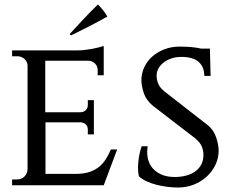

<svg xmlns="http://www.w3.org/2000/svg" viewBox="-20 -822 1048 857"><path d="M291 -670Q323 -705 354 -738Q385 -771 417 -802Q429 -790 440 -776.5Q451 -763 459 -748Q418 -725 378 -704.5Q338 -684 297 -664ZM443 5H34V-21H56Q76 -21 89 -34Q102 -47 103 -66V-528Q103 -546 89.5 -558.5Q76 -571 56 -571H34V-597H327Q341 -597 358 -599Q375 -601 391.5 -604Q408 -607 421.5 -610.5Q435 -614 443 -617V-486H416V-509Q416 -526 404.5 -538Q393 -550 375 -551H182V-321H340Q356 -322 364 -331.5Q372 -341 372 -354V-375H399V-222H372V-243Q372 -256 364.5 -265Q357 -274 342 -276H183V-46H326Q359 -47 382.5 -55.5Q406 -64 423 -78Q440 -92 452.5 -112Q465 -132 475 -155H503Z M909 -262Q933 -242 944 -211Q955 -180 956 -150Q956 -116 941.5 -86Q927 -56 902.5 -33.5Q878 -11 845 2Q812 15 775 15Q753 15 728 12Q703 9 679.5 3Q656 -3 635 -12.5Q614 -22 600 -35Q598 -43 597 -52.5Q596 -62 596 -73Q596 -94 600 -120Q604 -146 612 -169H639Q638 -160 637.5 -154Q637 -148 637 -144Q637 -91 671 -61.5Q705 -32 759 -32H766Q823 -34 855.5 -60Q888 -86 888 -131Q888 -151 880.5 -168.5Q873 -186 855 -201H856L661 -351Q632 -376 622 -406Q612 -436 611 -463Q611 -494 624 -522Q637 -550 660 -570Q683 -590 714 -602Q745 -614 781 -614Q814 -614 837.5 -611.5Q861 -609 878 -605H917L920 -483H892Q892 -523 867 -545.5Q842 -568 789 -568Q766 -568 746 -561.5Q726 -555 711 -543.5Q696 -532 687.5 -517Q679 -502 679 -484Q679 -467 686 -449Q693 -431 714 -414Z"/></svg>

Font: Constantine
Style: Regular
Weight: 400
Designer: Dukom Design
Version: Version 1.001;PS 001.001;hotconv 1.0.56;makeotf.lib2.0.21325